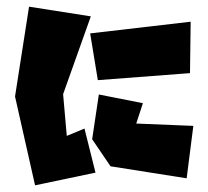

<svg xmlns="http://www.w3.org/2000/svg" viewBox="-20 -574 624 575"><path d="M276 -291 256 -157 311 -76 539 -40 559 -197 388 -204 408 -265ZM250 -474 273 -334 549 -355 551 -509ZM67 -554 25 -285 85 -19 266 -57 233 -189 180 -167 169 -292 252 -525Z"/></svg>

Font: Super Mario
Style: Regular
Weight: 400
Version: Version 1.0